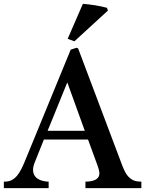

<svg xmlns="http://www.w3.org/2000/svg" viewBox="-34 -966 746 986"><path d="M520 -911.6 348.1 -753.9 313.5 -766.6 391.6 -946.3Q422.9 -943.8 453.6 -939Q484.4 -934.1 515.6 -925.8ZM367.2 -717.3 588.4 -130.4Q596.7 -107.9 604.7 -90.6Q612.8 -73.2 623 -61.3Q633.3 -49.3 646.7 -42.2Q660.2 -35.2 679.2 -33.7L691.9 -33.2V0H404.8V-33.2L418 -33.7Q443.4 -36.1 456.3 -43.2Q469.2 -50.3 473.6 -61Q478 -71.8 475.3 -86.2Q472.7 -100.6 466.3 -117.7L418 -249.5H191.4L144.5 -132.3Q136.2 -112.3 135.7 -95.2Q135.3 -78.1 143.1 -65.2Q150.9 -52.2 166.5 -44.2Q182.1 -36.1 206.1 -33.7L215.8 -33.2V0H-14.2V-33.2L-1 -33.7Q16.1 -35.2 29.3 -42.7Q42.5 -50.3 53.5 -63.5Q64.5 -76.7 74 -95Q83.5 -113.3 92.8 -135.7L329.1 -710.9Q336.9 -713.4 345.9 -716.6Q355 -719.7 359.4 -720.7ZM401.4 -294.4 312.5 -540.5H310.5Q310.1 -538.6 304.4 -525.1Q298.8 -511.7 290.5 -491.2Q282.2 -470.7 272.2 -446Q262.2 -421.4 252.2 -396.7Q242.2 -372.1 233.4 -350.3Q224.6 -328.6 218.8 -314.5L210.4 -294.4Z"/></svg>

Font: VarendraSemibold
Style: Regular
Weight: 600
Designer: Jacob Thomas
Foundry: Bangla Type Foundry
Version: Version 1.008